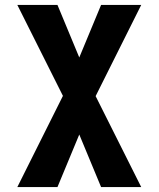

<svg xmlns="http://www.w3.org/2000/svg" viewBox="-20 -755 640 775"><path d="M50 0 234 -368 50 -735H212L300 -523L388 -735H550L366 -367L550 0H388L300 -212L212 0Z"/></svg>

Font: Iosevka Heavy Extended
Style: Regular
Weight: 900
Width: 7
Monospace: yes
Designer: Belleve Invis
Foundry: Belleve Invis
Version: Version 32.5.0; ttfautohint (v1.8.4)